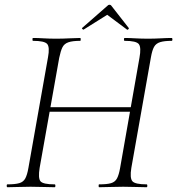

<svg xmlns="http://www.w3.org/2000/svg" viewBox="-20 -784 742 804"><path d="M11 0Q8 0 8 -6Q8 -12 11 -12Q43 -12 60.5 -17Q78 -22 86 -37Q94 -52 99 -81L181 -544Q189 -587 177.5 -600Q166 -613 118 -613Q116 -613 116 -619Q116 -625 118 -625Q138 -625 162.5 -623.5Q187 -622 215 -622Q244 -622 270.5 -623.5Q297 -625 316 -625Q318 -625 318 -619Q318 -613 316 -613Q284 -613 266.5 -607Q249 -601 241.5 -586Q234 -571 228 -542L146 -81Q139 -38 149.5 -25Q160 -12 209 -12Q212 -12 212 -6Q212 0 209 0Q189 0 163 -1Q137 -2 108 -2Q80 -2 55 -1Q30 0 11 0ZM161 -316 165 -335H547L545 -316ZM395 0Q393 0 393 -6Q393 -12 395 -12Q428 -12 445 -17Q462 -22 470 -37Q478 -52 483 -81L564 -542Q572 -585 561.5 -599Q551 -613 502 -613Q499 -613 499 -619Q499 -625 502 -625Q521 -625 546.5 -623.5Q572 -622 600 -622Q627 -622 653.5 -623.5Q680 -625 699 -625Q702 -625 702 -619Q702 -613 699 -613Q668 -613 650.5 -607.5Q633 -602 625 -587.5Q617 -573 612 -544L530 -81Q523 -38 534.5 -25Q546 -12 594 -12Q597 -12 597 -6Q597 0 594 0Q575 0 549.5 -1Q524 -2 496 -2Q468 -2 441.5 -1Q415 0 395 0ZM330 -660Q329 -659 325.5 -662Q322 -665 324 -667L429 -759Q433 -764 438.5 -764Q444 -764 447 -759L519 -667Q521 -665 517.5 -661.5Q514 -658 512 -660L429 -722Z"/></svg>

Font: Cormorant Light Light
Style: Italic
Weight: 300
Italic angle: -10°
Version: Version 4.000